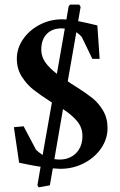

<svg xmlns="http://www.w3.org/2000/svg" viewBox="-20 -725 520 829"><path d="M311.5 -348.6Q354.5 -321.3 380.4 -300.3Q406.2 -279.3 425.3 -247.1Q444.3 -214.8 444.3 -171.9Q444.3 -125 416.5 -84.5Q388.7 -43.9 341.8 -20Q294.9 3.9 240.2 3.9Q229.5 3.9 208 2L195.3 75.2L146.5 84L141.6 74.2L155.3 -4.9Q128.9 -8.8 95.7 -15.6Q84 -18.6 62.5 -22.5L40 -175.8L82 -179.7L135.7 -78.1Q144.5 -69.3 164.1 -55.7L204.1 -282.2Q151.4 -316.4 123.5 -338.4Q95.7 -360.4 74.2 -394Q52.7 -427.7 52.7 -471.7Q52.7 -516.6 79.6 -555.7Q106.4 -594.7 151.4 -618.2Q196.3 -641.6 247.1 -641.6Q260.7 -641.6 266.6 -640.6L276.4 -697.3L282.2 -705.1H322.3L328.1 -695.3L317.4 -633.8Q320.3 -633.8 354.5 -626Q363.3 -624 400.4 -615.2L410.2 -470.7H378.9L333 -565.4Q323.2 -577.1 309.6 -585.9L272.5 -374L288.1 -363.3ZM225.6 -406.2 259.8 -601.6Q254.9 -602.5 246.1 -602.5Q205.1 -602.5 181.6 -578.1Q158.2 -553.7 158.2 -510.7Q158.2 -480.5 175.8 -455.6Q193.4 -430.7 225.6 -406.2ZM335.9 -137.7Q335.9 -173.8 313.5 -201.2Q291 -228.5 252 -253.9L214.8 -38.1Q228.5 -36.1 236.3 -36.1Q281.2 -36.1 308.6 -64Q335.9 -91.8 335.9 -137.7Z"/></svg>

Font: Comprehension Dark
Style: Regular
Weight: 700
Designer: Alfredo Marco Pradil
Foundry: Alfredo Marco Pradil
Version: 1.0